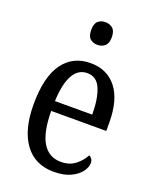

<svg xmlns="http://www.w3.org/2000/svg" viewBox="-143 -839 748 930"><g transform="rotate(20 231.0 -373.5)"><path d="M248 10Q151 10 98.5 -62Q46 -134 46 -264Q46 -405 96.5 -475.5Q147 -546 239 -546Q324 -546 372.5 -484.5Q421 -423 421 -305V-263H137Q138 -152 170.5 -99.5Q203 -47 265 -47Q309 -47 338.5 -70Q368 -93 384 -124Q392 -120 398 -112Q404 -104 404 -90Q404 -70 387 -46.5Q370 -23 335.5 -6.5Q301 10 248 10ZM330 -314Q330 -395 309.5 -445Q289 -495 240 -495Q192 -495 166.5 -448Q141 -401 138 -314ZM238 -640Q215 -640 200 -653Q185 -666 185 -698Q185 -731 200 -744Q215 -757 238 -757Q259 -757 275 -744Q291 -731 291 -698Q291 -666 275 -653Q259 -640 238 -640Z"/></g></svg>

Font: Noto Serif Sinhala Condensed
Style: Regular
Weight: 400
Width: 3
Designer: Jelle Bosma - Monotype Design Team
Foundry: Monotype Imaging Inc.
Version: Version 2.007; ttfautohint (v1.8.4.7-5d5b)